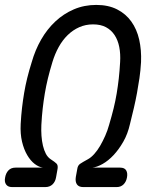

<svg xmlns="http://www.w3.org/2000/svg" viewBox="-41 -760 661 780"><path d="M143 0H8Q-9 0 -16.5 -11Q-24 -22 -20 -40Q-17 -57 -6.5 -68Q4 -79 22 -79H134Q117 -81 100 -94Q83 -107 69.5 -130Q56 -153 48.5 -184.5Q41 -216 43 -256Q45 -292 48.5 -322Q52 -352 57 -382Q62 -412 69.5 -442.5Q77 -473 88 -508Q102 -557 126 -599Q150 -641 183.5 -672.5Q217 -704 259 -722Q301 -740 350 -740Q399 -740 434.5 -722Q470 -704 492.5 -672.5Q515 -641 524.5 -599Q534 -557 532 -508Q530 -473 525.5 -442.5Q521 -412 515.5 -382Q510 -352 503 -322Q496 -292 487 -256Q478 -216 460 -184.5Q442 -153 420.5 -130Q399 -107 376 -94Q353 -81 334 -79H447Q465 -79 471.5 -68Q478 -57 475 -40Q472 -22 461 -11Q450 0 433 0H297Q279 0 271.5 -11Q264 -22 267 -41L273 -74Q275 -88 284.5 -94.5Q294 -101 316 -113Q329 -120 342 -134.5Q355 -149 366 -168Q377 -187 386.5 -208.5Q396 -230 402 -252Q413 -289 420.5 -319.5Q428 -350 433 -380Q438 -410 441.5 -441Q445 -472 447 -508Q449 -541 443.5 -569Q438 -597 424.5 -617.5Q411 -638 389.5 -649.5Q368 -661 337 -661Q307 -661 281 -649.5Q255 -638 234 -617.5Q213 -597 197.5 -569Q182 -541 172 -508Q161 -472 153.5 -441Q146 -410 141 -380Q136 -350 132.5 -319.5Q129 -289 127 -252Q126 -230 127.5 -208.5Q129 -187 133.5 -168Q138 -149 145.5 -135Q153 -121 165 -113Q182 -102 188.5 -95.5Q195 -89 193 -75L187 -41Q184 -22 172.5 -11Q161 0 143 0Z"/></svg>

Font: Maple Mono NL Light
Style: Italic
Weight: 300
Italic angle: -10°
Monospace: yes
Designer: subframe7536
Version: Version 7.000